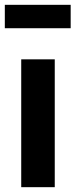

<svg xmlns="http://www.w3.org/2000/svg" viewBox="-29 -776 313 796"><path d="M198 0H59V-530H198ZM-9 -659V-756H264V-659Z"/></svg>

Font: Fira Sans Condensed SemiBold
Style: Regular
Weight: 600
Width: 3
Designer: bBox Type GmbH & Carrois Corporate GbR & Edenspiekermann AG
Foundry: bBox Type GmbH & Carrois Corporate GbR & Edenspiekermann AG
Version: Version 4.301